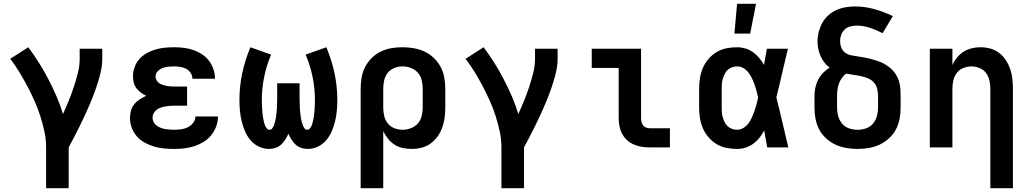

<svg xmlns="http://www.w3.org/2000/svg" viewBox="-20 -777 5440 1012"><path d="M223 215V0Q223 -43 214 -84.5Q205 -126 192 -166.5Q179 -207 161.5 -246Q144 -285 124 -323Q104 -361 82 -397Q60 -433 34 -467L129 -528Q159 -488 185.5 -446Q212 -404 235 -359.5Q258 -315 278 -269Q298 -223 312 -176Q328 -211 342.5 -246.5Q357 -282 369 -318.5Q381 -355 390.5 -392.5Q400 -430 400 -468V-520H519V-468Q519 -436 512.5 -405.5Q506 -375 496.5 -344.5Q487 -314 476 -284.5Q465 -255 452.5 -226Q440 -197 427 -168.5Q414 -140 400 -112Q386 -84 371.5 -56Q357 -28 342 0V215Z M898 8Q871 8 844.5 5.5Q818 3 792.5 -4.5Q767 -12 743 -25Q719 -38 701.5 -58Q684 -78 674.5 -103.5Q665 -129 665 -156Q665 -175 670.5 -194Q676 -213 688 -228Q700 -243 716.5 -253.5Q733 -264 751 -272Q736 -279 722.5 -289Q709 -299 699 -312Q689 -325 685 -341.5Q681 -358 681 -375Q681 -399 689.5 -423Q698 -447 714.5 -465.5Q731 -484 753 -496.5Q775 -509 799 -516Q823 -523 848 -525.5Q873 -528 897 -528Q923 -528 948 -525Q973 -522 997 -514Q1021 -506 1043 -492Q1065 -478 1080.5 -458Q1096 -438 1104.5 -413.5Q1113 -389 1113 -364V-362H994V-363Q994 -379 984.5 -393Q975 -407 960.5 -414.5Q946 -422 930 -424.5Q914 -427 897 -427Q882 -427 866.5 -425.5Q851 -424 836.5 -418.5Q822 -413 811 -401Q800 -389 800 -373Q800 -363 805.5 -353.5Q811 -344 819.5 -338.5Q828 -333 838 -329.5Q848 -326 858.5 -324Q869 -322 879.5 -321.5Q890 -321 900 -321H966V-220H900Q888 -220 875.5 -219Q863 -218 851 -216Q839 -214 827.5 -210Q816 -206 806 -198.5Q796 -191 790 -180Q784 -169 784 -157Q784 -145 789.5 -134Q795 -123 805 -115.5Q815 -108 826.5 -103.5Q838 -99 849.5 -97Q861 -95 873.5 -94Q886 -93 898 -93Q916 -93 934.5 -95.5Q953 -98 969.5 -106Q986 -114 998 -129.5Q1010 -145 1010 -163H1129Q1129 -136 1119.5 -110.5Q1110 -85 1093 -64Q1076 -43 1053 -29Q1030 -15 1004 -6.5Q978 2 951.5 5Q925 8 898 8Z M1398 8Q1370 8 1344 -4.5Q1318 -17 1300 -38.5Q1282 -60 1271 -86Q1260 -112 1253.5 -139.5Q1247 -167 1244.5 -194.5Q1242 -222 1242 -250Q1242 -322 1257 -392Q1272 -462 1300 -528L1409 -489Q1385 -433 1372.5 -372Q1360 -311 1360 -249Q1360 -241 1360.5 -232.5Q1361 -224 1361 -215.5Q1361 -207 1362 -198.5Q1363 -190 1363.5 -181.5Q1364 -173 1365.5 -164.5Q1367 -156 1368.5 -147.5Q1370 -139 1372 -131Q1374 -123 1377.5 -115Q1381 -107 1386.5 -100Q1392 -93 1400 -93Q1410 -93 1415.5 -101Q1421 -109 1424 -117.5Q1427 -126 1429.5 -134.5Q1432 -143 1433.5 -152Q1435 -161 1436 -170Q1437 -179 1438 -188Q1439 -197 1439.5 -206Q1440 -215 1440 -224Q1440 -233 1440.5 -242Q1441 -251 1441 -260V-338H1559V-260Q1559 -251 1559.5 -242Q1560 -233 1560 -224Q1560 -215 1560.5 -206Q1561 -197 1562 -188Q1563 -179 1564 -170Q1565 -161 1566.5 -152Q1568 -143 1570.5 -134.5Q1573 -126 1576 -117.5Q1579 -109 1584.5 -101Q1590 -93 1600 -93Q1608 -93 1613.5 -100Q1619 -107 1622.5 -115Q1626 -123 1628 -131Q1630 -139 1631.5 -147.5Q1633 -156 1634.5 -164.5Q1636 -173 1636.5 -181.5Q1637 -190 1638 -198.5Q1639 -207 1639 -215.5Q1639 -224 1639.5 -232.5Q1640 -241 1640 -249Q1640 -311 1627.5 -372Q1615 -433 1591 -489L1700 -528Q1728 -462 1743 -392Q1758 -322 1758 -250Q1758 -222 1755.5 -194.5Q1753 -167 1746.5 -139.5Q1740 -112 1729 -86Q1718 -60 1700 -38.5Q1682 -17 1656 -4.5Q1630 8 1602 8Q1585 8 1568 2.5Q1551 -3 1538.5 -14.5Q1526 -26 1516.5 -41Q1507 -56 1500 -72Q1493 -56 1483.5 -41Q1474 -26 1461.5 -14.5Q1449 -3 1432 2.5Q1415 8 1398 8Z M1881 215V-310Q1881 -339 1886 -368.5Q1891 -398 1904.5 -424Q1918 -450 1939 -471Q1960 -492 1986.5 -505Q2013 -518 2042 -523Q2071 -528 2101 -528Q2131 -528 2160.5 -523Q2190 -518 2217 -505.5Q2244 -493 2266 -472Q2288 -451 2302 -425Q2316 -399 2321.5 -369.5Q2327 -340 2327 -310V-210Q2327 -183 2323.5 -156.5Q2320 -130 2311 -105Q2302 -80 2286.5 -58Q2271 -36 2249.5 -20.5Q2228 -5 2202 1.5Q2176 8 2149 8Q2125 8 2102 3Q2079 -2 2059 -15Q2039 -28 2024.5 -46.5Q2010 -65 2000 -86V215ZM2101 -93Q2123 -93 2145 -101Q2167 -109 2182 -126Q2197 -143 2202.5 -165Q2208 -187 2208 -210V-310Q2208 -333 2202.5 -355Q2197 -377 2182 -394Q2167 -411 2145.5 -419Q2124 -427 2101 -427Q2079 -427 2058 -418.5Q2037 -410 2023.5 -393Q2010 -376 2005 -354Q2000 -332 2000 -310V-210Q2000 -188 2005 -166Q2010 -144 2023.5 -127Q2037 -110 2058 -101.5Q2079 -93 2101 -93Z M2623 215V0Q2623 -43 2614 -84.5Q2605 -126 2592 -166.5Q2579 -207 2561.5 -246Q2544 -285 2524 -323Q2504 -361 2482 -397Q2460 -433 2434 -467L2529 -528Q2559 -488 2585.5 -446Q2612 -404 2635 -359.5Q2658 -315 2678 -269Q2698 -223 2712 -176Q2728 -211 2742.5 -246.5Q2757 -282 2769 -318.5Q2781 -355 2790.5 -392.5Q2800 -430 2800 -468V-520H2919V-468Q2919 -436 2912.5 -405.5Q2906 -375 2896.5 -344.5Q2887 -314 2876 -284.5Q2865 -255 2852.5 -226Q2840 -197 2827 -168.5Q2814 -140 2800 -112Q2786 -84 2771.5 -56Q2757 -28 2742 0V215Z M3404 0Q3382 0 3361 -3.5Q3340 -7 3320.5 -15.5Q3301 -24 3285 -38.5Q3269 -53 3259 -72Q3249 -91 3245 -112Q3241 -133 3241 -155V-419H3099V-520H3359V-155Q3359 -145 3361 -135Q3363 -125 3369 -117Q3375 -109 3384.5 -105Q3394 -101 3404 -101H3511V0Z M3865 8Q3837 8 3809 2.5Q3781 -3 3757 -17.5Q3733 -32 3714.5 -53.5Q3696 -75 3685 -100.5Q3674 -126 3669.5 -154Q3665 -182 3665 -210V-310Q3665 -338 3669.5 -366Q3674 -394 3685 -419.5Q3696 -445 3714.5 -466.5Q3733 -488 3757 -502.5Q3781 -517 3809 -522.5Q3837 -528 3865 -528Q3887 -528 3909 -521.5Q3931 -515 3949 -502Q3967 -489 3981.5 -471.5Q3996 -454 4007 -435Q4011 -456 4014.5 -477.5Q4018 -499 4022 -520H4133Q4117 -456 4102.5 -391.5Q4088 -327 4072 -263Q4089 -198 4104 -132Q4119 -66 4135 0H4024Q4020 -22 4016 -44.5Q4012 -67 4008 -89Q3997 -69 3983 -51Q3969 -33 3950.5 -19.5Q3932 -6 3910 1Q3888 8 3865 8ZM3865 -93Q3883 -93 3899 -103Q3915 -113 3925.5 -127.5Q3936 -142 3943.5 -159Q3951 -176 3957 -193Q3963 -210 3967.5 -227.5Q3972 -245 3976 -263Q3972 -280 3967.5 -297.5Q3963 -315 3957 -331.5Q3951 -348 3943.5 -364Q3936 -380 3925 -394.5Q3914 -409 3898.5 -418Q3883 -427 3865 -427Q3852 -427 3839 -422.5Q3826 -418 3816 -409Q3806 -400 3800 -388Q3794 -376 3790 -363Q3786 -350 3785 -336.5Q3784 -323 3784 -310V-210Q3784 -197 3785 -183.5Q3786 -170 3790 -157Q3794 -144 3800 -132Q3806 -120 3816 -111Q3826 -102 3839 -97.5Q3852 -93 3865 -93ZM3851 -600 3865 -757H3965L3934 -600Z M4500 8Q4470 8 4440.5 3Q4411 -2 4384 -14.5Q4357 -27 4334.5 -47.5Q4312 -68 4298 -94.5Q4284 -121 4278.5 -150.5Q4273 -180 4273 -210V-270Q4273 -293 4277.5 -315Q4282 -337 4292.5 -357Q4303 -377 4318.5 -393Q4334 -409 4353 -421Q4337 -432 4325 -448Q4313 -464 4305 -482Q4297 -500 4293 -519.5Q4289 -539 4289 -559Q4289 -584 4295.5 -609Q4302 -634 4314 -656Q4326 -678 4345 -695.5Q4364 -713 4387 -723.5Q4410 -734 4435.5 -738.5Q4461 -743 4486 -743Q4538 -743 4588.5 -729Q4639 -715 4686 -692L4632 -602Q4600 -619 4565.5 -630.5Q4531 -642 4495 -642Q4478 -642 4461 -637.5Q4444 -633 4432 -621.5Q4420 -610 4414 -594Q4408 -578 4408 -561Q4408 -543 4414.5 -526Q4421 -509 4435 -499Q4449 -489 4466.5 -485.5Q4484 -482 4501.5 -479.5Q4519 -477 4536 -474Q4553 -471 4570 -466.5Q4587 -462 4603.5 -456.5Q4620 -451 4635.5 -443Q4651 -435 4665 -424.5Q4679 -414 4690 -401Q4701 -388 4709 -372Q4717 -356 4721 -339Q4725 -322 4726 -305Q4727 -288 4727 -270V-210Q4727 -180 4721.5 -150.5Q4716 -121 4702 -94.5Q4688 -68 4665.5 -47.5Q4643 -27 4616 -14.5Q4589 -2 4559.5 3Q4530 8 4500 8ZM4500 -93Q4523 -93 4545 -100.5Q4567 -108 4581.5 -125.5Q4596 -143 4602 -165Q4608 -187 4608 -210V-270Q4608 -290 4603.5 -309Q4599 -328 4586 -342.5Q4573 -357 4554.5 -364.5Q4536 -372 4517 -376Q4498 -380 4478.5 -382.5Q4459 -385 4440 -389Q4426 -379 4416.5 -365Q4407 -351 4401.5 -335.5Q4396 -320 4394 -303.5Q4392 -287 4392 -270V-210Q4392 -187 4398 -165Q4404 -143 4418.5 -125.5Q4433 -108 4455 -100.5Q4477 -93 4500 -93Z M5200 215V-310Q5200 -332 5195 -353.5Q5190 -375 5177 -392.5Q5164 -410 5143 -418.5Q5122 -427 5100 -427Q5078 -427 5057 -418.5Q5036 -410 5023 -392.5Q5010 -375 5005 -353.5Q5000 -332 5000 -310V0H4881V-520H5000V-434Q5009 -455 5024 -473.5Q5039 -492 5059 -504.5Q5079 -517 5102 -522.5Q5125 -528 5148 -528Q5174 -528 5200 -521Q5226 -514 5246.5 -498Q5267 -482 5281.5 -460Q5296 -438 5304.5 -413Q5313 -388 5316 -362Q5319 -336 5319 -310V215Z"/></svg>

Font: Iosevka Fixed Extended
Style: Bold
Weight: 700
Width: 7
Monospace: yes
Designer: Belleve Invis
Foundry: Belleve Invis
Version: Version 24.1.1; ttfautohint (v1.8.4)